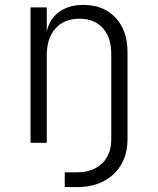

<svg xmlns="http://www.w3.org/2000/svg" viewBox="-20 -580 640 780"><path d="M243 180V120H293Q357 120 394.5 84Q432 48 432 -15V-360Q432 -428 397.5 -466Q363 -504 303 -504Q241 -504 205.5 -464.5Q170 -425 170 -356V0H104V-550H170V-452Q181 -503 220 -531.5Q259 -560 319 -560Q401 -560 449.5 -508Q498 -456 498 -368V-15Q498 74 442 127Q386 180 293 180Z"/></svg>

Font: Tiny ExtraLight
Style: Regular
Weight: 200
Monospace: yes
Designer: Philipp Nurullin, Konstantin Bulenkov
Foundry: JetBrains
Version: Version 2.251; ttfautohint (v1.8.4.7-5d5b)